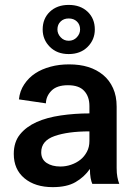

<svg xmlns="http://www.w3.org/2000/svg" viewBox="-20 -749 558 782"><path d="M356 0Q352.1 -8.3 349.1 -23.9Q346.2 -40.5 346.2 -61Q323.7 -28.3 287.6 -7.3Q252.4 13.2 194.8 13.2Q123 13.2 79.6 -22.9Q36.1 -59.1 36.1 -122.1Q36.1 -170.4 61.5 -201.7Q86.9 -232.9 129.4 -252Q170.9 -270.5 227.5 -278.8Q284.7 -287.1 344.2 -287.1V-316.9Q344.2 -355.5 323.2 -378.4Q302.2 -401.9 256.8 -401.9Q211.9 -401.9 189.9 -379.9Q167.5 -357.4 167 -328.1L57.1 -344.2Q60.5 -378.4 78.6 -405.3Q96.7 -432.6 123.5 -450.2Q149.9 -467.8 186.5 -477.5Q220.7 -486.8 261.2 -486.8Q305.2 -486.8 339.4 -476.1Q374 -465.3 400.4 -443.4Q425.8 -422.4 440.4 -390.1Q455.1 -357.9 455.1 -314.9V-64.9Q455.1 -43 458 -28.3Q460.9 -12.7 465.8 0ZM226.1 -70.8Q248.5 -70.8 269.5 -78.1Q291 -85.4 307.6 -98.6Q323.2 -110.8 334 -130.9Q344.2 -149.9 344.2 -174.8V-213.9Q256.3 -213.9 202.1 -194.8Q147.9 -175.8 147.9 -128.9Q147.9 -100.1 169.9 -85.4Q191.9 -70.8 226.1 -70.8ZM153.8 -628.9Q153.8 -673.3 183.1 -701.2Q212.4 -729 259.8 -729Q307.6 -729 336.9 -701.2Q366.2 -673.3 366.2 -628.9Q366.2 -587.4 336.9 -558.1Q307.6 -528.8 259.8 -528.8Q212.4 -528.8 183.1 -558.1Q153.8 -587.4 153.8 -628.9ZM213.9 -628.9Q213.9 -611.3 227.1 -597.2Q240.2 -583 259.8 -583Q279.8 -583 293 -597.2Q306.2 -611.3 306.2 -628.9Q306.2 -649.4 293 -661.6Q280.3 -673.8 259.8 -673.8Q239.7 -673.8 227.1 -661.6Q213.9 -649.4 213.9 -628.9Z"/></svg>

Font: Post Grotesk Medium
Style: Medium
Weight: 500
Version: Version 1.0